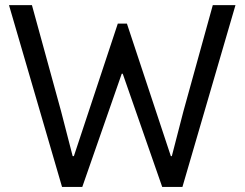

<svg xmlns="http://www.w3.org/2000/svg" viewBox="-20 -740 968 760"><path d="M15.6 -719.7H106.4L221.7 -299.8L267.6 -122.1H272.5L446.3 -646.5H482.4L656.2 -122.1H660.2L706.1 -299.8L822.3 -719.7H912.1L702.1 0H622.1L465.8 -448.2H461.9L305.7 0H225.6Z"/></svg>

Font: Reddit Sans Chocolate
Style: Regular
Weight: 400
Designer: Stephen Hutchings
Foundry: Reddit
Version: Version 1.013